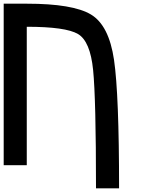

<svg xmlns="http://www.w3.org/2000/svg" viewBox="-20 -895 790 1040"><path d="M125 0H0V-875H125Q375 -875 472.7 -816.4Q570.3 -757.8 597.7 -570.3Q625 -382.8 625 125H500Q500 -359.4 484.4 -515.6Q468.8 -671.9 402.3 -710.9Q335.9 -750 125 -750Z"/></svg>

Font: CraftyPE
Style: Regular
Weight: 400
Designer: Erek Butcher
Foundry: Haunted Coop
Version: Version 0.018;April 4, 2024;FontCreator 15.0.0.2962 64-bit